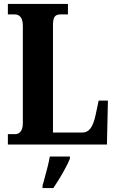

<svg xmlns="http://www.w3.org/2000/svg" viewBox="-20 -734 591 975"><path d="M20 -53H59Q74 -53 85 -66.5Q96 -80 96 -109V-602Q96 -661 53 -661H20V-714H325V-661H289Q266 -661 257.5 -649Q249 -637 249 -605V-61H399Q423 -61 439 -81.5Q455 -102 465 -148L481 -223H528L523 0H20ZM196 208Q202 186 203 184Q226 102 233 61H335V71Q324 100 300 142Q276 184 251 221H196Z"/></svg>

Font: Noto Serif CondExtraBold
Style: Regular
Weight: 800
Width: 3
Designer: Monotype Design Team
Foundry: Monotype Imaging Inc.
Version: Version 1.001